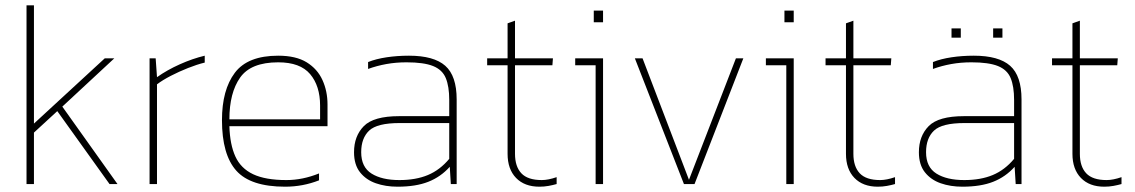

<svg xmlns="http://www.w3.org/2000/svg" viewBox="-20 -694 4279 724"><path d="M80 0V-674H108V-228L375 -474H411L215 -292L423 0H393L196 -275L108 -194V0Z M544 0V-474H567L572 -403Q610 -430 658 -451.5Q706 -473 752 -484V-458Q723 -451 689 -437.5Q655 -424 624 -408Q593 -392 572 -376V0Z M1055 10Q925 10 871 -50.5Q817 -111 817 -241Q817 -355 865.5 -419.5Q914 -484 1029 -484Q1096 -484 1136.5 -459Q1177 -434 1196 -392Q1215 -350 1215 -300V-218H845Q847 -149 867.5 -104Q888 -59 934.5 -37Q981 -15 1060 -15Q1121 -15 1183 -40V-14Q1122 10 1055 10ZM845 -244H1187V-296Q1187 -370 1149.5 -414.5Q1112 -459 1029 -459Q926 -459 885.5 -401.5Q845 -344 845 -244Z M1479 10Q1434 10 1397 -3Q1360 -16 1337.5 -44.5Q1315 -73 1315 -120Q1315 -181 1352 -218.5Q1389 -256 1485 -256H1674V-317Q1674 -368 1661 -399.5Q1648 -431 1613 -445Q1578 -459 1513 -459Q1473 -459 1437 -452.5Q1401 -446 1368 -434V-460Q1398 -472 1438 -478Q1478 -484 1522 -484Q1616 -484 1659 -446Q1702 -408 1702 -319V0H1680L1676 -65Q1642 -27 1595 -8.5Q1548 10 1479 10ZM1486 -15Q1548 -15 1593.5 -34Q1639 -53 1674 -95V-230H1487Q1402 -230 1372 -201.5Q1342 -173 1342 -120Q1342 -64 1381 -39.5Q1420 -15 1486 -15Z M2014 10Q1958 10 1926 -23Q1894 -56 1894 -114V-448H1817V-474H1894V-606L1922 -616V-474H2065L2063 -448H1922V-114Q1922 -66 1946 -40.5Q1970 -15 2023 -15Q2047 -15 2079 -26V0Q2065 4 2048.5 7Q2032 10 2014 10Z M2219 -610V-654H2254V-610ZM2226 0V-448H2149V-474H2254V0Z M2559 0 2374 -474H2403L2578 -16L2755 -474H2783L2599 0Z M2938 -610V-654H2973V-610ZM2945 0V-448H2868V-474H2973V0Z M3290 10Q3234 10 3202 -23Q3170 -56 3170 -114V-448H3093V-474H3170V-606L3198 -616V-474H3341L3339 -448H3198V-114Q3198 -66 3222 -40.5Q3246 -15 3299 -15Q3323 -15 3355 -26V0Q3341 4 3324.5 7Q3308 10 3290 10Z M3568 -552V-587H3603V-552ZM3725 -552V-587H3760V-552ZM3609 10Q3564 10 3527 -3Q3490 -16 3467.5 -44.5Q3445 -73 3445 -120Q3445 -181 3482 -218.5Q3519 -256 3615 -256H3804V-317Q3804 -368 3791 -399.5Q3778 -431 3743 -445Q3708 -459 3643 -459Q3603 -459 3567 -452.5Q3531 -446 3498 -434V-460Q3528 -472 3568 -478Q3608 -484 3652 -484Q3746 -484 3789 -446Q3832 -408 3832 -319V0H3810L3806 -65Q3772 -27 3725 -8.5Q3678 10 3609 10ZM3616 -15Q3678 -15 3723.5 -34Q3769 -53 3804 -95V-230H3617Q3532 -230 3502 -201.5Q3472 -173 3472 -120Q3472 -64 3511 -39.5Q3550 -15 3616 -15Z M4144 10Q4088 10 4056 -23Q4024 -56 4024 -114V-448H3947V-474H4024V-606L4052 -616V-474H4195L4193 -448H4052V-114Q4052 -66 4076 -40.5Q4100 -15 4153 -15Q4177 -15 4209 -26V0Q4195 4 4178.5 7Q4162 10 4144 10Z"/></svg>

Font: Kanit Thin
Style: Regular
Weight: 250
Designer: Katatrad Team
Foundry: CadsonDemak
Version: Version 2.000; ttfautohint (v1.8.3)